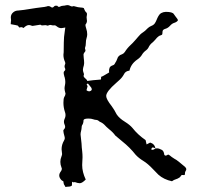

<svg xmlns="http://www.w3.org/2000/svg" viewBox="-20 -735 779 761"><path d="M596.2 -146.5 595.2 -147Q590.3 -150.4 585.4 -150.4Q580.1 -150.4 580.1 -141.6L584 -141.1Q588.4 -141.1 595.2 -145.5Q596.2 -146 596.2 -146.5ZM333 -373Q336.4 -373 340.1 -375.2Q343.8 -377.4 343.8 -380.9Q343.8 -383.8 341.3 -388.2L329.1 -403.3H326.2Q323.7 -401.9 323.7 -400.4Q323.7 -398.9 325.4 -396.7Q327.1 -394.5 327.1 -393.1L322.8 -377.4Q328.1 -373 333 -373ZM239.7 6.3 236.8 1Q232.4 -4.4 232.2 -9.5Q231.9 -14.6 231 -16.6Q228 -17.6 223.6 -21Q214.8 -30.3 214.8 -39.6Q214.8 -47.4 221.2 -55.7Q225.1 -61 225.1 -65.4Q225.1 -68.4 223.6 -71.3Q219.2 -82.5 219.2 -93.3Q219.2 -104.5 223.6 -114.7Q226.1 -121.1 226.1 -124.5L224.1 -143.6Q224.1 -161.6 233.9 -178.2Q236.8 -183.1 236.8 -187.5L236.3 -191.9Q231 -210.4 231 -216.8Q231 -219.2 232.4 -220.7Q237.8 -226.1 238.3 -231.4Q238.3 -236.3 235.8 -241.7Q233.4 -247.1 233.4 -252.4Q233.4 -258.8 236.6 -265.1Q239.7 -271.5 239.7 -278.8Q239.7 -285.2 237.3 -291.5Q231.4 -309.1 231.4 -327.6Q231.4 -343.8 234.4 -349.6Q239.3 -357.4 239.7 -363.8Q235.8 -377.4 235.8 -384.3Q235.8 -390.1 237.3 -396.7Q238.8 -403.3 238.8 -410.2Q238.8 -419.4 236.3 -428.7Q234.4 -432.6 233.9 -437.5Q232.4 -439.9 232.4 -447.8Q232.4 -451.2 236.8 -455.1Q238.3 -456.5 238.8 -459Q238.8 -461.9 238.3 -462.9Q235.8 -467.8 235.8 -471.7Q235.8 -476.6 238.8 -482.4Q238.8 -486.8 237.8 -489.3Q231.4 -502.9 231.4 -517.6Q231.4 -522.9 232.4 -528.3Q232.9 -541.5 232.9 -566.4Q232.9 -587.9 236.8 -611.3L238.8 -626Q234.9 -625.5 230.7 -624.5Q226.6 -623.5 222.7 -623.5Q213.4 -623.5 205.1 -630.4Q200.7 -634.8 195.3 -634.8L191.4 -634.3Q187.5 -634.3 184.8 -635.3Q182.1 -636.2 179.2 -636.2Q176.8 -636.2 173.8 -634.8Q170.9 -633.3 168.9 -633.3L166.5 -633.8Q163.1 -635.3 159.2 -635.3Q156.7 -635.3 154.1 -634.8Q151.4 -634.3 147 -634.3Q143.6 -634.3 140.1 -637.2Q114.3 -633.3 112.5 -632.8Q110.8 -632.3 108.4 -632.3Q106.9 -632.3 105 -633.3Q99.6 -635.7 94.7 -635.7Q85 -635.7 73.2 -624Q67.9 -627.4 64.5 -627.4Q62.5 -627.4 56.2 -626Q52.2 -632.3 51 -633.3Q49.8 -634.3 22.5 -639.2Q22.5 -646.5 23.2 -649.2Q23.9 -651.9 23.9 -654.8Q23.9 -657.2 23.4 -659.9Q22.9 -662.6 22.9 -666Q22.9 -677.7 31.7 -685.5Q40.5 -693.4 53.2 -693.4Q58.1 -693.4 74.7 -695.8Q136.2 -705.6 146 -706.3Q155.8 -707 165.5 -709.5Q168.5 -710.9 171.9 -710.9Q176.8 -710.9 180.7 -708Q184.6 -705.1 187 -705.1Q190.4 -705.1 193.4 -708.5Q196.3 -711.9 198.7 -712.2Q201.2 -712.4 206.5 -712.4Q210.4 -707.5 213.9 -707.5Q215.3 -707.5 216.8 -708.5Q224.1 -712.4 231.4 -712.4Q235.8 -712.4 240.7 -713.9Q243.7 -714.8 247.1 -714.8Q253.4 -714.8 258.8 -711.4Q262.2 -709.5 265.6 -709.5Q268.6 -709.5 272 -710.9Q291.5 -705.1 300.8 -705.1Q306.6 -705.1 312 -703.1Q313.5 -700.2 314.7 -696.8Q315.9 -693.4 317.6 -690.7Q319.3 -688 321.8 -686Q324.2 -684.1 324.5 -681.6Q324.7 -679.2 324.7 -677.7Q324.7 -675.3 324 -672.6Q323.2 -669.9 323.2 -667Q323.2 -662.6 324.2 -656.2L324.7 -652.3Q324.7 -645 318.4 -636.7Q319.3 -628.9 321.8 -621.6Q325.7 -610.4 325.7 -599.1Q325.7 -591.8 323 -583.5Q320.3 -575.2 320.3 -565.4Q320.3 -553.7 316.9 -544.9Q316.9 -541 317.9 -539.1Q318.8 -537.1 318.8 -535.2Q318.8 -530.8 314.5 -526.9Q311 -522 311 -518.6L312 -504.4Q313.5 -494.6 313.5 -484.9L312.5 -476.6Q308.6 -464.4 308.6 -458Q308.6 -453.1 313 -440.9Q311.5 -437 311.5 -434.1Q311.5 -429.2 318.1 -424.3Q324.7 -419.4 325.7 -414.1Q353.5 -418 365.7 -418.5Q374 -418.9 379.9 -419.9L380.9 -426.3Q380.9 -428.7 379.9 -430.2Q383.8 -430.2 412.6 -447.8L412.1 -453.6Q412.1 -459.5 414.3 -466.1Q416.5 -472.7 428.2 -476.6Q431.2 -477.1 434.1 -481Q435.1 -483.4 436.5 -485.4Q441.9 -493.2 444.8 -502Q448.2 -515.1 463.9 -520Q470.2 -522.5 474.6 -528.8Q483.9 -543.9 497.6 -556.6Q506.3 -564.5 513.7 -573.2Q516.6 -577.1 520.3 -580.6Q523.9 -584 526.9 -588.4Q536.1 -600.1 546.9 -606.9Q554.2 -611.3 564.9 -622.6Q570.8 -628.4 578.6 -631.8Q588.9 -635.7 593.3 -642.1Q597.7 -648.4 600.6 -656Q603.5 -663.6 607.9 -671.4Q616.2 -687 637.2 -688Q663.6 -688 668.9 -679.2Q671.4 -675.3 676.3 -668.9Q683.6 -660.2 685.5 -655.3Q682.6 -648.4 670.9 -644.5Q662.1 -642.1 653.8 -632.8Q645.5 -623.5 634.8 -620.6Q624 -617.7 624 -608.4Q624 -602.1 623 -599.1Q622.1 -596.2 616 -594.7Q609.9 -593.3 602.5 -585.9Q594.7 -576.2 585.4 -567.4Q573.7 -558.6 568.4 -546.4Q565.4 -540.5 559.6 -536.1Q547.9 -527.8 541.5 -516.1Q534.7 -505.9 523.4 -498.5Q499 -481.4 493.2 -455.1Q476.6 -453.1 471.2 -440.4Q463.9 -426.8 451.2 -416L440.9 -406.7Q400.9 -372.1 400.9 -354.5Q400.9 -341.8 422.9 -314Q433.6 -299.3 442.4 -281.7Q452.6 -266.1 475.1 -252.4Q494.6 -240.2 504.9 -228Q526.4 -200.7 557.1 -179.7L561 -162.6L575.2 -169.9Q592.8 -165 596.2 -146.5Q599.1 -147 602.5 -147Q610.4 -147 621.1 -141.1Q627.9 -137.7 630.4 -126.5Q630.4 -118.2 637.2 -118.2Q639.6 -118.2 646.5 -122.6Q649.9 -121.1 652.8 -119.1Q659.7 -112.8 670.9 -106Q678.2 -102.5 689 -93.8Q695.3 -88.4 701.4 -83.5Q707.5 -78.6 712.9 -74Q718.3 -69.3 718.3 -64Q718.3 -60.5 715.6 -57.1Q712.9 -53.7 712.9 -44.9Q712.9 -41 709 -41L702.6 -41.5Q698.7 -41.5 697.3 -38.3Q695.8 -35.2 691.9 -31.7Q683.1 -25.9 676.3 -24.2Q669.4 -22.5 661.6 -16.6Q629.4 -23.4 607.9 -42.5Q597.2 -52.7 586.9 -64Q565.9 -86.4 548.1 -97.2Q530.3 -107.9 517.6 -121.6Q494.6 -150.9 464.4 -174.8L437 -197.8Q427.7 -210.9 412.6 -222.7Q401.4 -231.9 393.1 -241.2Q388.2 -246.1 380.9 -250Q375.5 -251.5 369.1 -257.3Q368.2 -258.3 364.7 -259.3Q353.5 -260.3 349.6 -262.2Q341.8 -265.1 330.6 -265.1Q312 -265.1 311 -258.3Q311 -246.1 305.2 -238.3Q303.7 -235.4 303.5 -229Q303.2 -222.7 301.3 -215.6Q299.3 -208.5 299.3 -201.7L303.2 -166Q303.7 -150.9 305.7 -136.2Q307.1 -124 307.1 -111.8Q307.1 -102.1 306.2 -92.3L305.7 -80.6Q305.7 -53.2 319.8 -23.4Q305.2 -8.8 296.4 -8.8Q288.6 -8.8 276.9 -13.2H274.4Q273.9 -12.2 272 -12.2Q268.6 -13.2 266.6 -14.6Q265.1 -14.6 265.1 0Q260.7 4.9 249.5 4.9Q245.1 4.9 239.7 6.3Z"/></svg>

Font: Kurland
Style: Regular
Weight: 400
Designer: GGBot
Version: 0.22